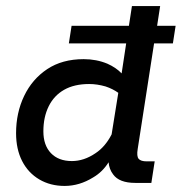

<svg xmlns="http://www.w3.org/2000/svg" viewBox="-20 -603 599 633"><path d="M207 -460 216 -518H405L415 -583H508L498 -518H559L550 -460H488L434 -112Q430 -88 437 -79.5Q444 -71 464 -71H490L479 0H426Q373 0 353 -28Q340 -45 338 -68Q318 -36 287 -18Q242 10 193 10Q146 10 109.5 -11.5Q73 -33 53 -72Q33 -111 33 -164Q33 -231 59.5 -286.5Q86 -342 135.5 -375Q185 -408 256 -408Q298 -408 334 -393Q363 -380 381 -361L396 -460ZM123 -170Q123 -124 148 -98Q173 -72 217 -72Q257 -72 295 -98Q327 -119 348 -160L370 -297Q352 -310 328 -318Q300 -326 274 -326Q225 -326 191.5 -307Q158 -288 140.5 -252.5Q123 -217 123 -170Z"/></svg>

Font: Rokkitt SemiBold Medium
Style: Italic
Weight: 500
Italic angle: -9°
Version: Version 3.103